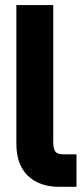

<svg xmlns="http://www.w3.org/2000/svg" viewBox="-20 -720 327 750"><path d="M87.9 -34.2Q43.9 -78.1 43.9 -158.2V-700.2H188V-166Q188 -137.2 196.8 -127Q205.1 -117.2 227.1 -117.2H278.8V9.8H211.9Q133.3 9.8 87.9 -34.2Z"/></svg>

Font: D-DIN-PRO Heavy
Style: Bold
Weight: 900
Designer: Charles Nix
Foundry: CyberFei
Version: Version 1.000;hotconv 1.0.109;makeotfexe 2.5.65596